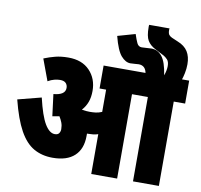

<svg xmlns="http://www.w3.org/2000/svg" viewBox="-94 -996 1150 1096"><g transform="rotate(10 481.5 -448.0)"><path d="M441 -209Q441 -134 397.5 -93.5Q354 -53 271 -53Q209 -53 161.5 -80Q114 -107 78.5 -171Q43 -235 15 -346L151 -381Q175 -278 202 -233Q229 -188 260 -188Q278 -188 285 -198.5Q292 -209 292 -222Q292 -243 285.5 -260Q279 -277 269 -293Q250 -289 229 -286L213 -412Q281 -418 281 -459Q281 -476 270.5 -487Q260 -498 237 -498Q222 -498 204 -493.5Q186 -489 167 -478L121 -602Q153 -615 186 -623.5Q219 -632 262 -632Q341 -632 385.5 -585.5Q430 -539 430 -468Q430 -431 419.5 -403Q409 -375 389 -353Q390 -353 391 -352Q413 -348 435 -348Q452 -348 469 -350Q486 -352 505 -360V-489H467V-622H963V-489H897V0H747V-489H655V0H505V-231Q491 -226 476 -224.5Q461 -223 447 -223Q444 -223 441 -223Q441 -216 441 -209ZM711 -615Q705 -664 663 -664Q655 -664 642.5 -662.5Q630 -661 615 -661Q587 -661 561 -690.5Q535 -720 514 -802L616 -831Q626 -800 635 -781Q644 -762 663 -762Q679 -762 692 -763.5Q705 -765 719 -765Q756 -765 781 -734Q806 -703 817 -627Q823 -643 825.5 -657Q828 -671 828 -682Q828 -708 816.5 -720Q805 -732 794 -738L742 -765Q711 -781 696.5 -805.5Q682 -830 682 -882Q682 -886 682 -889.5Q682 -893 683 -896H801Q800 -894 800 -891Q800 -888 800 -886Q800 -867 806.5 -859Q813 -851 824 -846L859 -831Q900 -815 918.5 -785.5Q937 -756 937 -712Q937 -686 931.5 -659.5Q926 -633 919 -615Z"/></g></svg>

Font: Noto Sans ExtraCondensed Black
Style: Regular
Weight: 900
Width: 2
Designer: Monotype Design Team
Foundry: Monotype Imaging Inc.
Version: Version 2.013; ttfautohint (v1.8.4.7-5d5b)